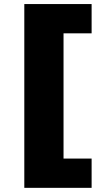

<svg xmlns="http://www.w3.org/2000/svg" viewBox="-20 -747 480 932"><path d="M98 164.8V-727.3H424.7V-585.2H288.4V22.7H424.7V164.8Z"/></svg>

Font: Inter UI Black
Style: Regular
Weight: 900
Designer: Rasmus Andersson
Foundry: rsms
Version: 3.2;8d6f07862